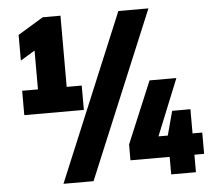

<svg xmlns="http://www.w3.org/2000/svg" viewBox="-58 -873 1109 1005"><g transform="rotate(-5 496.5 -371.0)"><path d="M62 -308V-436H145V-640L69 -594V-729L203 -810H296V-436H375V-308ZM235 68 600 -808H758L393 68ZM595 -24V-107L731 -432H872L752 -136H801L835 -263H931V-136H982V-24H931V68H801V-24Z"/></g></svg>

Font: Encode Sans Condensed Condensed Black
Style: Regular
Weight: 900
Width: 3
Designer: Multiple Designers
Foundry: Impallari Type
Version: Version 3.000; ttfautohint (v1.8.3) -l 8 -r 50 -G 200 -x 14 